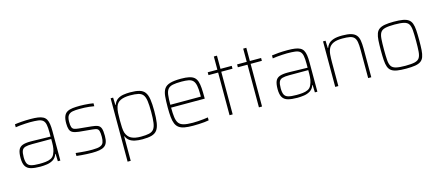

<svg xmlns="http://www.w3.org/2000/svg" viewBox="-57 -1268 4751 2078"><g transform="rotate(-15 2319.0 -229.0)"><path d="M249 8Q186 8 145 -3Q104 -14 84.5 -45.5Q65 -77 65 -138Q65 -194 78 -225.5Q91 -257 124 -270Q157 -283 216 -283Q228 -283 253 -282.5Q278 -282 310.5 -281Q343 -280 376.5 -279.5Q410 -279 439 -278V-324Q439 -380 432.5 -412.5Q426 -445 407.5 -461Q389 -477 354 -481.5Q319 -486 263 -486Q240 -486 209.5 -484Q179 -482 150 -479.5Q121 -477 101 -473V-506Q131 -511 177 -514.5Q223 -518 277 -518Q326 -518 360.5 -513Q395 -508 417.5 -496Q440 -484 452 -462.5Q464 -441 469 -408.5Q474 -376 474 -330V0H446L443 -83H439Q425 -42 393.5 -22.5Q362 -3 323.5 2.5Q285 8 249 8ZM248 -24Q283 -24 316.5 -27.5Q350 -31 376 -43.5Q402 -56 415 -84Q429 -114 434 -143.5Q439 -173 439 -210V-251H226Q176 -251 148.5 -243Q121 -235 110.5 -211Q100 -187 100 -138Q100 -92 112 -67Q124 -42 156 -33Q188 -24 248 -24Z M828 8Q802 8 770.5 6.5Q739 5 709 2.5Q679 0 655 -3V-36Q690 -32 714 -30Q738 -28 757.5 -26.5Q777 -25 796.5 -24.5Q816 -24 842 -24Q900 -24 928 -35Q956 -46 965 -70Q974 -94 974 -133Q974 -179 967 -199.5Q960 -220 943.5 -226Q927 -232 897 -235L749 -249Q705 -254 681 -266Q657 -278 648 -304Q639 -330 639 -373Q639 -423 651.5 -452.5Q664 -482 689 -496Q714 -510 750 -514Q786 -518 832 -518Q855 -518 881.5 -516.5Q908 -515 934 -512.5Q960 -510 981 -506V-473Q952 -478 926.5 -481Q901 -484 874.5 -485Q848 -486 815 -486Q774 -486 742 -480.5Q710 -475 692 -453Q674 -431 674 -380Q674 -340 681 -320.5Q688 -301 705.5 -294Q723 -287 753 -284L896 -270Q942 -266 966 -255Q990 -244 999.5 -216.5Q1009 -189 1009 -133Q1009 -89 999 -61.5Q989 -34 967 -19Q945 -4 910.5 2Q876 8 828 8Z M1174 200V-510H1202L1205 -427H1209Q1223 -467 1251.5 -486.5Q1280 -506 1317 -512Q1354 -518 1394 -518Q1458 -518 1497.5 -506.5Q1537 -495 1558 -466.5Q1579 -438 1587 -386.5Q1595 -335 1595 -255Q1595 -175 1587 -123.5Q1579 -72 1558 -43.5Q1537 -15 1497.5 -3.5Q1458 8 1394 8Q1345 8 1309 0Q1273 -8 1249 -26Q1225 -44 1213 -74H1209V200ZM1384 -24Q1441 -24 1476 -32Q1511 -40 1529 -63.5Q1547 -87 1553.5 -133Q1560 -179 1560 -255Q1560 -331 1553.5 -377Q1547 -423 1529 -446.5Q1511 -470 1476 -478Q1441 -486 1384 -486Q1318 -486 1277.5 -467Q1237 -448 1223 -404Q1213 -373 1211 -336.5Q1209 -300 1209 -255Q1209 -209 1211 -173.5Q1213 -138 1220 -115Q1237 -65 1277 -44.5Q1317 -24 1384 -24Z M1961 8Q1904 8 1865.5 1Q1827 -6 1803 -23.5Q1779 -41 1766.5 -71Q1754 -101 1749.5 -146Q1745 -191 1745 -254Q1745 -329 1750 -379.5Q1755 -430 1775 -460.5Q1795 -491 1840 -504.5Q1885 -518 1964 -518Q2019 -518 2054.5 -510Q2090 -502 2110.5 -484.5Q2131 -467 2141 -436.5Q2151 -406 2154 -361.5Q2157 -317 2157 -256V-243H1780Q1780 -177 1786 -134Q1792 -91 1810 -67Q1828 -43 1865.5 -33.5Q1903 -24 1966 -24Q1993 -24 2024 -26Q2055 -28 2084.5 -31Q2114 -34 2137 -38V-5Q2118 -1 2088.5 2Q2059 5 2026 6.5Q1993 8 1961 8ZM2122 -255V-296Q2122 -360 2114.5 -398Q2107 -436 2089 -455Q2071 -474 2039.5 -480Q2008 -486 1961 -486Q1900 -486 1863.5 -478.5Q1827 -471 1809 -449Q1791 -427 1785.5 -385.5Q1780 -344 1780 -275H2142Z M2370 0V-478H2262V-510H2370V-658H2405V-510H2531V-478H2405V0Z M2699 0V-478H2591V-510H2699V-658H2734V-510H2860V-478H2734V0Z M3129 8Q3066 8 3025 -3Q2984 -14 2964.5 -45.5Q2945 -77 2945 -138Q2945 -194 2958 -225.5Q2971 -257 3004 -270Q3037 -283 3096 -283Q3108 -283 3133 -282.5Q3158 -282 3190.5 -281Q3223 -280 3256.5 -279.5Q3290 -279 3319 -278V-324Q3319 -380 3312.5 -412.5Q3306 -445 3287.5 -461Q3269 -477 3234 -481.5Q3199 -486 3143 -486Q3120 -486 3089.5 -484Q3059 -482 3030 -479.5Q3001 -477 2981 -473V-506Q3011 -511 3057 -514.5Q3103 -518 3157 -518Q3206 -518 3240.5 -513Q3275 -508 3297.5 -496Q3320 -484 3332 -462.5Q3344 -441 3349 -408.5Q3354 -376 3354 -330V0H3326L3323 -83H3319Q3305 -42 3273.5 -22.5Q3242 -3 3203.5 2.5Q3165 8 3129 8ZM3128 -24Q3163 -24 3196.5 -27.5Q3230 -31 3256 -43.5Q3282 -56 3295 -84Q3309 -114 3314 -143.5Q3319 -173 3319 -210V-251H3106Q3056 -251 3028.5 -243Q3001 -235 2990.5 -211Q2980 -187 2980 -138Q2980 -92 2992 -67Q3004 -42 3036 -33Q3068 -24 3128 -24Z M3554 0V-510H3582L3585 -427H3589Q3597 -451 3615 -471.5Q3633 -492 3670 -505Q3707 -518 3771 -518Q3832 -518 3869 -507Q3906 -496 3925.5 -473Q3945 -450 3951.5 -412Q3958 -374 3958 -320V0H3923V-315Q3923 -371 3917 -404.5Q3911 -438 3894 -456Q3877 -474 3845.5 -480Q3814 -486 3764 -486Q3698 -486 3662 -469Q3626 -452 3610.5 -421.5Q3595 -391 3592 -350.5Q3589 -310 3589 -264V0Z M4348 8Q4287 8 4247.5 1.5Q4208 -5 4184.5 -21.5Q4161 -38 4150 -68Q4139 -98 4136 -143.5Q4133 -189 4133 -254Q4133 -319 4136 -365Q4139 -411 4150 -441Q4161 -471 4184.5 -487.5Q4208 -504 4247.5 -511Q4287 -518 4348 -518Q4409 -518 4448.5 -511Q4488 -504 4511.5 -487.5Q4535 -471 4546 -441Q4557 -411 4560 -365Q4563 -319 4563 -254Q4563 -189 4560 -143.5Q4557 -98 4546 -68Q4535 -38 4511.5 -21.5Q4488 -5 4448.5 1.5Q4409 8 4348 8ZM4348 -24Q4416 -24 4453 -33Q4490 -42 4505.5 -66Q4521 -90 4524.5 -135.5Q4528 -181 4528 -254Q4528 -327 4524.5 -373Q4521 -419 4505.5 -443.5Q4490 -468 4453 -477Q4416 -486 4348 -486Q4281 -486 4243.5 -477Q4206 -468 4190.5 -443.5Q4175 -419 4171.5 -373Q4168 -327 4168 -254Q4168 -181 4171.5 -135.5Q4175 -90 4190.5 -66Q4206 -42 4243.5 -33Q4281 -24 4348 -24Z"/></g></svg>

Font: Saira Thin
Style: Regular
Weight: 100
Designer: Hector Gatti with collaboration of the Omnibus-Type team
Foundry: Omnibus-Type
Version: Version 1.101